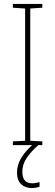

<svg xmlns="http://www.w3.org/2000/svg" viewBox="-20 -734 278 971"><path d="M194 0H45V-19L107 -22V-691L45 -695V-714H194V-695L133 -691V-22L194 -19ZM93 134Q93 193 142 193Q152 193 163 191Q174 189 180 187V210Q173 213 162.5 215Q152 217 140 217Q107 217 86.5 197Q66 177 66 138Q66 99 89 62Q112 25 154 -10L174 0Q136 33 114.5 65.5Q93 98 93 134Z"/></svg>

Font: Noto Sans Georgian Condensed Thin
Style: Regular
Weight: 100
Width: 3
Designer: Monotype Design Team, Akaki Razmadze
Foundry: Google LLC
Version: Version 2.005; ttfautohint (v1.8.4.7-5d5b)